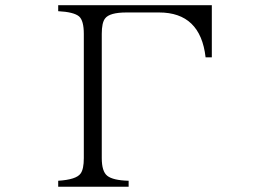

<svg xmlns="http://www.w3.org/2000/svg" viewBox="-20 -770 1040 736"><path d="M203.1 -750H792V-550.3H768.1Q748.5 -722.2 589.8 -722.2H464.8Q399.9 -722.2 382.8 -699.2Q370.1 -683.1 370.1 -640.1V-164.1Q370.1 -112.8 391.1 -96.2Q413.1 -78.6 473.1 -77.1V-54.2H203.1V-77.1Q272.9 -81.5 289.1 -105Q301.3 -121.6 301.3 -164.1V-640.1Q301.3 -690.9 283.2 -707Q262.7 -724.1 203.1 -727.1Z"/></svg>

Font: I.Ming
Style: Regular
Weight: 400
Designer: Ichiten Fonts Project
Version: Version 6.11; Dec 27, 2019